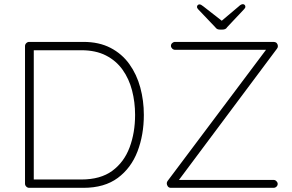

<svg xmlns="http://www.w3.org/2000/svg" viewBox="-20 -901 1403 921"><path d="M380 -700Q455 -700 510 -671.5Q565 -643 600.5 -593.5Q636 -544 653 -481Q670 -418 670 -350Q670 -254 639.5 -174.5Q609 -95 545 -47.5Q481 0 380 0H120Q112 0 106 -6Q100 -12 100 -20V-680Q100 -688 106 -694Q112 -700 120 -700ZM370 -40Q462 -40 518.5 -81.5Q575 -123 601.5 -193.5Q628 -264 628 -350Q628 -411 613.5 -467Q599 -523 568 -566.5Q537 -610 488 -635Q439 -660 370 -660H136L142 -668V-31L136 -40ZM1290 -700Q1303 -700 1308 -693.5Q1313 -687 1313 -680Q1313 -673 1309 -668L831 -28L832 -38H1292Q1300 -38 1306 -32Q1312 -26 1312 -19Q1312 -11 1306 -5.5Q1300 0 1292 0H800Q790 0 785 -7Q780 -14 780 -21Q780 -28 784 -33L1259 -666L1265 -662H820Q812 -662 806 -668Q800 -674 800 -681Q800 -689 806 -694.5Q812 -700 820 -700ZM1036 -795 1126 -871Q1131 -876 1136 -878.5Q1141 -881 1145 -881Q1150 -881 1153.5 -877.5Q1157 -874 1157 -869Q1157 -866 1155.5 -863Q1154 -860 1151 -857L1070 -771Q1066 -764 1060 -761.5Q1054 -759 1046 -759H1036Q1028 -759 1022.5 -761.5Q1017 -764 1012 -771L931 -856Q928 -859 926.5 -862Q925 -865 925 -868Q925 -873 928.5 -876.5Q932 -880 937 -880Q944 -880 956 -870L1047 -799Z"/></svg>

Font: Quicksand Light Light
Style: Regular
Weight: 300
Version: Version 3.006